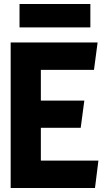

<svg xmlns="http://www.w3.org/2000/svg" viewBox="-20 -924 539 954"><path d="M429 -904H77V-788H429ZM183 -424V-577H447L465 -713H33V10H452L469 -126H183V-289H381L399 -424Z"/></svg>

Font: Bluebird
Style: SfBdNrw
Weight: 700
Designer: Jasper
Foundry: Cannot Into Space Fonts
Version: Version 0.98